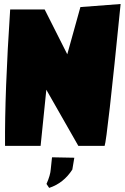

<svg xmlns="http://www.w3.org/2000/svg" viewBox="-20 -720 616 949"><path d="M576.2 -700.2Q509.3 -30.8 497.1 1H367.2L209 -276.4L180.7 1H4.9Q2.9 -261.2 30.3 -673.3H200.7L312.5 -451.7L377.4 -685.1ZM237.1 57.5 347.3 59.6 337.5 118.2Q294.1 185.5 223 208.7L209.8 189.1Q228.9 146.3 230.9 116.4Z"/></svg>

Font: Lapsus Pro (theguybrush.com)
Style: Bold
Weight: 700
Designer: Jose Roses
Version: Version 1.00 February 9, 2018, initial release